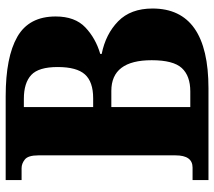

<svg xmlns="http://www.w3.org/2000/svg" viewBox="-59 -695 754 676"><g transform="rotate(-90 318.0 -357.0)"><path d="M22 0H345Q626 0 626 -197Q626 -274 581 -318Q536 -362 466 -376V-381Q521 -397 559.5 -433.5Q598 -470 598 -538Q598 -632 526.5 -673Q455 -714 317 -714H22V-658H64Q80 -658 94.5 -646.5Q109 -635 109 -599V-116Q109 -56 66 -56H22ZM279 -406V-650H308Q364 -650 392 -624Q420 -598 420 -531Q420 -464 394 -435Q368 -406 310 -406ZM279 -64V-342H336Q444 -342 444 -200Q444 -124 416.5 -94Q389 -64 334 -64Z"/></g></svg>

Font: Noto Serif SemiCondensed Extra
Style: Regular
Weight: 800
Width: 4
Designer: Monotype Design Team
Foundry: Monotype Imaging Inc.
Version: Version 1.002